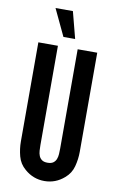

<svg xmlns="http://www.w3.org/2000/svg" viewBox="-101 -970 627 1034"><g transform="rotate(10 213.0 -453.0)"><path d="M218 -89Q238 -89 249 -97Q260 -105 265 -117.5Q270 -130 271 -145.5Q272 -161 272 -176V-719H379V-177Q379 -137 368.5 -97Q358 -57 326 -30Q279 11 218 11Q157 11 110 -30Q78 -57 67.5 -97Q57 -137 57 -177V-719H164V-176Q164 -161 165 -145.5Q166 -130 171 -117.5Q176 -105 187 -97Q198 -89 218 -89ZM116 -917H211L249 -771H185Z"/></g></svg>

Font: Osterbar
Style: Regular
Weight: 500
Width: 3
Designer: Peter Wiegel, Basierend auf Erbar schmal-halbfette Grotesk v. Jacob Erbar
Foundry: Peter Wiegel
Version: Version 1.0